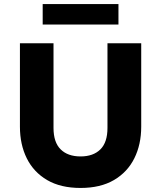

<svg xmlns="http://www.w3.org/2000/svg" viewBox="-20 -914 796 949"><path d="M378.2 15Q279.9 15 213.2 -23.9Q146.5 -62.9 112.5 -131.2Q78.5 -199.6 78.5 -288V-700H244.5V-281.8Q244.5 -210.4 279.9 -175.6Q315.2 -140.8 378.2 -140.8Q440.9 -140.8 476.1 -175.6Q511.2 -210.4 511.2 -281.8V-700H678V-288Q678 -200 644 -131.6Q610 -63.2 543.3 -24.1Q476.6 15 378.2 15ZM191 -792.8V-893.8H565.5V-792.8Z"/></svg>

Font: Geologica-Sharp
Style: Regular
Weight: 100
Designer: Sindre Bremnes, Frode Helland
Foundry: Monokrom Skriftforlag AS
Version: Version 1.010;gftools[0.9.28]